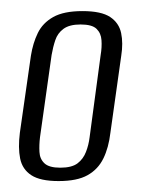

<svg xmlns="http://www.w3.org/2000/svg" viewBox="-20 -593 254 346"><path d="M85.6 -266.7Q52.5 -266.7 36.4 -277.3Q20.3 -287.8 16.3 -307.3Q12.4 -326.7 15.8 -353.8L35.7 -492.6Q39.3 -515.3 48.1 -533.4Q56.9 -551.6 75.9 -562.3Q94.9 -573 128.6 -573Q162.6 -573 178.6 -562.3Q194.5 -551.6 198.3 -533.4Q202.1 -515.3 198.5 -492.6L179 -354.1Q175.8 -326.7 166.2 -307.3Q156.6 -287.8 137.8 -277.3Q119 -266.7 85.6 -266.7ZM88.6 -290.8Q109.4 -290.8 119.8 -298.7Q130.1 -306.6 134.9 -319.2Q139.8 -331.7 141.5 -345.8L161.4 -493.9Q163.8 -508 162.9 -520.5Q162.1 -533.1 154 -541Q146 -548.9 125.2 -548.9Q105.1 -548.9 94.4 -541Q83.7 -533.1 79.6 -520.5Q75.4 -508 73 -493.9L52.1 -345.8Q50.4 -331.7 51.1 -319.2Q51.7 -306.6 60.1 -298.7Q68.5 -290.8 88.6 -290.8Z"/></svg>

Font: Alumni Sans Thin
Style: Italic
Weight: 100
Italic angle: -8°
Designer: Robert E. Leuschke
Foundry: Robert E. Leuschke
Version: Version 1.016